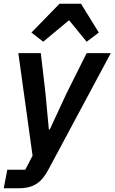

<svg xmlns="http://www.w3.org/2000/svg" viewBox="-46 -806 612 1026"><path d="M272 -786 122 -632 185 -583 323 -698 417 -583 482 -632 387 -786ZM310 -308 220 -114H215L197 -308L172 -522H52L128 26L89 101H-7L-26 200H52C138 200 178 167 216 94L546 -522H417Z"/></svg>

Font: Braiins Sans SemiBold
Style: Italic
Weight: 600
Italic angle: -11.31°
Designer: Mike Abbink, Paul van der Laan, Pieter van Rosmalen, Jiri Chlebus, Lubos Buracinsky
Foundry: Bold Monday, Sudetype
Version: Version 1.000;hotconv 1.0.109;makeotfexe 2.5.65596